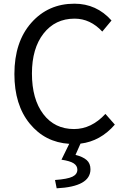

<svg xmlns="http://www.w3.org/2000/svg" viewBox="-20 -767 678 1040"><path d="M287 253 278 208Q346 203 372.5 190Q399 177 399 152Q399 131 379.5 118Q360 105 313 98L355 12Q224 4 141 -97.5Q58 -199 58 -366Q58 -540 149.5 -643.5Q241 -747 383 -747Q503 -747 584 -656L534 -596Q469 -666 384 -666Q279 -666 216 -585.5Q153 -505 153 -369Q153 -230 214.5 -149Q276 -68 381 -68Q475 -68 551 -150L602 -92Q524 -2 416 11L389 72Q429 82 449.5 100Q470 118 470 150Q470 244 287 253Z"/></svg>

Font: Noto Sans SC
Style: Regular
Weight: 400
Designer: Ryoko NISHIZUKA  (kana, bopomofo & ideographs); Paul D. Hunt (Latin, Greek & Cyrillic); Sandoll Communications , Soo-you
Foundry: Adobe
Version: Version 2.002;hotconv 1.0.116;makeotfexe 2.5.65601